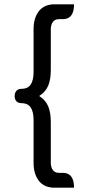

<svg xmlns="http://www.w3.org/2000/svg" viewBox="-20 -747 412 892"><path d="M136 10V-189Q136 -228 122.5 -248Q109 -268 77 -268Q64 -268 56 -277Q48 -286 48 -301Q48 -315 56 -324.5Q64 -334 77 -334Q109 -334 122.5 -354Q136 -374 136 -413V-612Q136 -664 161 -695.5Q186 -727 233 -727H324Q324 -658 272 -658H254Q235 -658 225.5 -645Q216 -632 216 -609V-422Q216 -378 204 -349Q192 -320 162 -301Q192 -282 204 -253Q216 -224 216 -180V7Q216 30 225.5 43Q235 56 254 56H272Q324 56 324 125H233Q186 125 161 93.5Q136 62 136 10Z"/></svg>

Font: K2D Light
Style: Regular
Weight: 300
Designer: Katatrad Aksorn Co.,Ltd.
Foundry: Cadson Demak Co.,Ltd.
Version: Version 1.000; ttfautohint (v1.6)